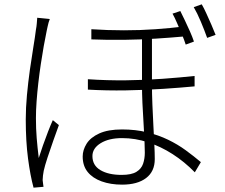

<svg xmlns="http://www.w3.org/2000/svg" viewBox="-20 -823 1040 887"><path d="M682 -663Q682 -627 682 -586Q682 -545 682 -505.5Q682 -466 682 -434Q682 -390 684 -341Q686 -292 688.5 -244.5Q691 -197 693 -156.5Q695 -116 695 -88Q695 -31 655 -0.5Q615 30 544 30Q491 30 449.5 15Q408 0 385 -28.5Q362 -57 362 -100Q362 -130 380 -159Q398 -188 438.5 -206.5Q479 -225 544 -225Q606 -225 659 -212Q712 -199 756.5 -177.5Q801 -156 838.5 -128.5Q876 -101 908 -74L880 -27Q832 -76 777.5 -111Q723 -146 664 -165.5Q605 -185 544 -185Q483 -185 445 -161.5Q407 -138 407 -102Q407 -59 444 -37Q481 -15 542 -15Q587 -15 610 -29Q633 -43 641 -66.5Q649 -90 649 -118Q649 -138 647.5 -175Q646 -212 643 -256.5Q640 -301 638 -346.5Q636 -392 636 -431Q636 -464 636 -506.5Q636 -549 636 -591.5Q636 -634 636 -663ZM386 -457Q474 -451 562 -452Q650 -453 731.5 -459Q813 -465 879 -472V-424Q816 -418 733.5 -412.5Q651 -407 562 -405.5Q473 -404 386 -409ZM402 -688Q477 -683 552.5 -683Q628 -683 698 -688Q768 -693 824 -700V-654Q769 -649 699 -644.5Q629 -640 553 -639Q477 -638 402 -641ZM210 -735Q207 -728 204.5 -719Q202 -710 200 -700.5Q198 -691 196 -682Q189 -649 182 -609.5Q175 -570 168.5 -526.5Q162 -483 157 -439.5Q152 -396 149 -354.5Q146 -313 146 -277Q146 -228 149.5 -185.5Q153 -143 159 -93Q167 -119 178.5 -151.5Q190 -184 202 -215Q214 -246 224 -268L252 -245Q241 -215 226.5 -174Q212 -133 199.5 -95Q187 -57 182 -34Q180 -24 178.5 -12Q177 0 177 9Q178 17 179 25.5Q180 34 181 40L135 44Q120 -11 109.5 -90.5Q99 -170 99 -271Q99 -325 104.5 -384Q110 -443 118 -500Q126 -557 134 -605Q142 -653 146 -686Q149 -701 150 -715Q151 -729 152 -741ZM813 -772Q822 -754 834 -729Q846 -704 857.5 -678Q869 -652 876 -631L838 -617Q831 -639 820 -665Q809 -691 798 -716.5Q787 -742 777 -760ZM912 -803Q922 -786 933.5 -760.5Q945 -735 956.5 -709Q968 -683 976 -662L937 -648Q925 -682 908 -722.5Q891 -763 875 -790Z"/></svg>

Font: Noto Sans JP Thin Light
Style: Regular
Weight: 300
Version: Version 2.004-H2;hotconv 1.0.118;makeotfexe 2.5.65603